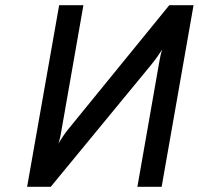

<svg xmlns="http://www.w3.org/2000/svg" viewBox="-20 -720 766 740"><path d="M84.5 0 208 -700H301.5L217.5 -221Q216 -211 212.8 -195Q209.5 -179 205 -167Q214.5 -182.5 225.2 -198Q236 -213.5 243.5 -222.5L632.5 -700H726L603 0H509.5L592.5 -473.5Q595 -489.5 598.2 -504Q601.5 -518.5 605 -529Q596.5 -515.5 584.8 -499.2Q573 -483 564.5 -472.5L175.5 0Z"/></svg>

Font: Overpass Medium
Style: Italic
Weight: 500
Italic angle: -10°
Designer: Delve Withrington, Dave Bailey, Thomas Jockin
Foundry: Delve Fonts LLC
Version: Version 4.000